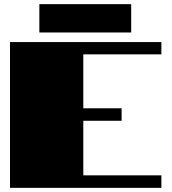

<svg xmlns="http://www.w3.org/2000/svg" viewBox="-20 -902 824 922"><path d="M28 -700H755V-641H380V-382H564V-322H380V-60H755V0H28ZM169 -882H610V-746H169Z"/></svg>

Font: Notable
Style: Regular
Weight: 400
Designer: Multiple Designers
Foundry: Google, Inc.
Version: Version 1.100